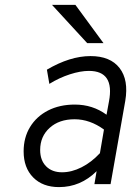

<svg xmlns="http://www.w3.org/2000/svg" viewBox="-20 -752 550 784"><path d="M221 12Q154.5 12 115.5 -27.5Q76.5 -67 76.5 -134Q76.5 -190.5 102.8 -233.5Q129 -276.5 176.2 -300.8Q223.5 -325 285.5 -325Q358.5 -325 415 -283.5L425 -338Q448.5 -462.5 343 -462.5Q308.5 -462.5 265.2 -448.5Q222 -434.5 181.5 -409.5L171.5 -467.5Q266 -523 349.5 -523Q430.5 -523 468.2 -474.2Q506 -425.5 491.5 -340L431.5 0H365.5L374.5 -53Q309 12 221 12ZM233.5 -48.5Q272.5 -48.5 312.8 -68.8Q353 -89 388 -126.5L404.5 -223Q347 -265 284.5 -265Q221.5 -265 182.8 -230Q144 -195 144 -139.5Q144 -97.5 168.2 -73Q192.5 -48.5 233.5 -48.5ZM336 -576 192.5 -732H288L402.5 -576Z"/></svg>

Font: Overpass Light
Style: Italic
Weight: 300
Italic angle: -10°
Designer: Delve Withrington, Dave Bailey, Thomas Jockin
Foundry: Delve Fonts LLC
Version: Version 4.000; ttfautohint (v1.8.3)